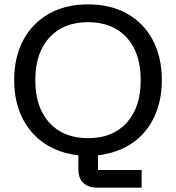

<svg xmlns="http://www.w3.org/2000/svg" viewBox="-20 -705 807 880"><path d="M425.8 155Q384.2 155 361.7 133.3Q339.2 111.7 339.2 70.8V6.7Q249.2 -3.3 182.9 -48.3Q116.7 -93.3 80.8 -167.5Q45 -241.7 45 -337.5Q45 -443.3 86.7 -521.2Q128.3 -599.2 204.6 -642.1Q280.8 -685 383.3 -685Q486.7 -685 562.9 -642.1Q639.2 -599.2 680.4 -521.2Q721.7 -443.3 721.7 -337.5Q721.7 -241.7 686.2 -167.5Q650.8 -93.3 585.4 -48.8Q520 -4.2 429.2 6.7V74.2H629.2V155ZM383.3 -71.7Q496.7 -71.7 560.8 -142.5Q625 -213.3 625 -337.5Q625 -462.5 560.8 -532.9Q496.7 -603.3 383.3 -603.3Q270.8 -603.3 206.3 -532.9Q141.7 -462.5 141.7 -337.5Q141.7 -213.3 206.3 -142.5Q270.8 -71.7 383.3 -71.7Z"/></svg>

Font: Funnel Display
Style: Regular
Weight: 400
Designer: NORD ID, Kristian Moeller
Foundry: Dicotype
Version: Version 1.000